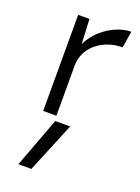

<svg xmlns="http://www.w3.org/2000/svg" viewBox="-126 -466 546 751"><g transform="rotate(20 147.0 -90.0)"><path d="M287 -409C228 -409 153 -365 121 -297L116 -400H69V0H124V-208C124 -288 196 -340 276 -340ZM127 21C100 92 76 158 49 229H103L189 21Z"/></g></svg>

Font: Josefin Sans
Style: Regular
Weight: 400
Designer: Santiago Orozco
Foundry: Typemade
Version: 1.000